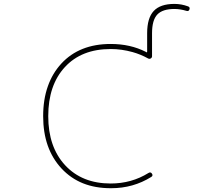

<svg xmlns="http://www.w3.org/2000/svg" viewBox="-20 -990 1040 997"><path d="M557.6 -12.7Q556.6 -12.7 554.7 -12.7Q474.6 -12.7 411.1 -38.1Q347.7 -63.5 299.8 -114.7Q252 -166 228 -233.9Q204.1 -301.8 204.1 -386.7Q204.1 -473.6 228.5 -542Q252 -609.4 298.8 -660.2Q345.7 -710.9 409.7 -736.3Q473.6 -761.7 554.7 -761.7Q657.2 -761.7 737.3 -720.7L740.2 -718.8Q744.1 -716.8 744.1 -721.7V-817.4Q744.1 -896.5 778.3 -933.1Q812.5 -969.7 885.7 -969.7Q921.9 -969.7 956.1 -957Q964.8 -954.1 964.8 -946.3Q964.8 -944.3 963.9 -941.4Q960 -929.7 948.2 -933.6Q915 -943.4 885.7 -943.4Q824.2 -943.4 796.9 -914.6Q769.5 -885.7 769.5 -817.4V-698.2Q769.5 -690.4 762.7 -686.5Q755.9 -682.6 749 -686.5Q710 -708 668 -719.7Q611.3 -735.4 554.7 -735.4Q403.3 -735.4 316.9 -641.6Q230.5 -547.9 230.5 -386.7Q230.5 -226.6 318.4 -131.8Q406.2 -37.1 554.7 -37.1Q663.1 -37.1 751 -91.8Q761.7 -98.6 768.6 -88.9Q776.4 -78.1 765.6 -71.3Q671.9 -12.7 557.6 -12.7Z"/></svg>

Font: Rounded-L Mgen+ 2m thin
Style: Regular
Weight: 100
Designer: [Source Han Sans]
Ryoko NISHIZUKA  (kana & ideographs); Paul D. Hunt (Latin, Greek & Cyrillic); Wenlong ZHANG  (bopomofo
Version: Version 1.059.20150602